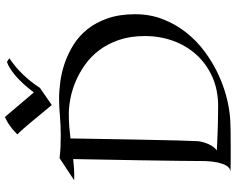

<svg xmlns="http://www.w3.org/2000/svg" viewBox="-110 -860 970 791"><g transform="rotate(-90 375.5 -464.0)"><path d="M712.9 -392.1Q712.9 -331.5 692.6 -279.1Q672.4 -226.6 637.9 -182.9Q603.5 -139.2 557.6 -105.2Q511.7 -71.3 460.2 -47.9Q408.7 -24.4 354.7 -12.2Q300.8 0 250 0Q245.1 0.5 232.2 0.5Q219.2 0.5 202.1 0.7Q185.1 1 165 1Q145 1 126 1Q106.9 1 90.3 0.7Q73.7 0.5 63 0Q71.3 0 77.6 -4.4Q84 -8.8 88.6 -16.1Q93.3 -23.4 96.4 -33Q99.6 -42.5 102.1 -52.2Q106.9 -75.7 107.9 -105Q107.9 -141.1 108.9 -212.4Q109.4 -242.7 109.9 -283.9Q110.4 -325.2 111.3 -378.7Q112.3 -432.1 113.5 -499Q114.7 -565.9 116.2 -647.9Q94.7 -645.5 73.5 -644.3Q52.2 -643.1 28.8 -644L120.1 -704.1Q142.6 -701.2 166.5 -700.2Q190.4 -699.2 213.9 -699.2Q256.8 -699.2 293.2 -702.6Q329.6 -706.1 365.2 -706.1Q397.5 -706.1 435.8 -700.9Q474.1 -695.8 512.7 -682.4Q551.3 -668.9 587.4 -646.5Q623.5 -624 651.4 -589.1Q679.2 -554.2 696 -505.6Q712.9 -457 712.9 -392.1ZM189.9 -134.8Q188.5 -119.6 183.6 -105.5Q179.7 -93.3 172.1 -79.6Q164.6 -65.9 151.9 -56.2Q219.7 -52.7 263.7 -51.8Q307.6 -50.8 334 -50.8Q401.4 -50.8 455.1 -75Q508.8 -99.1 546.1 -140.4Q583.5 -181.6 603.3 -236.3Q623 -291 623 -352.1Q623 -412.1 607.2 -458.7Q591.3 -505.4 564.9 -540.3Q538.6 -575.2 504.9 -599.1Q471.2 -623 435.8 -637.9Q400.4 -652.8 365.7 -659.4Q331.1 -666 303.2 -666Q274.4 -666 249.5 -664.1Q224.6 -662.1 201.2 -659.2Q199.7 -570.3 198.5 -500.7Q197.3 -431.2 196.3 -377.7Q195.3 -324.2 194.3 -285.4Q193.4 -246.6 192.9 -219.7Q190.9 -156.7 189.9 -134.8ZM217.8 -877.9Q222.7 -882.3 228.3 -887.9Q233.9 -893.6 241.9 -900.1Q250 -906.7 261.5 -914.3Q272.9 -921.9 289.6 -929.2Q315.4 -898.9 341.8 -867.7Q368.2 -836.4 390.6 -810.1Q428.7 -859.9 460.9 -886.7Q493.2 -913.6 516.6 -920.9L531.7 -911.1Q495.1 -886.7 463.9 -854Q432.6 -821.3 409.7 -785.2L338.9 -736.3Q323.2 -754.4 306.2 -775.4Q289.1 -796.4 272.9 -815.9Q256.8 -835.4 242.4 -851.8Q228 -868.2 217.8 -877.9Z"/></g></svg>

Font: Quintessential
Style: Regular
Weight: 400
Designer: Astigmatic (AOETI)
Foundry: Astigmatic (AOETI)
Version: Version 1.000